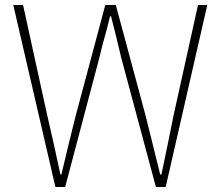

<svg xmlns="http://www.w3.org/2000/svg" viewBox="-20 -746 882 766"><path d="M201 0 33 -726H72L168 -288Q182 -229 195 -169.5Q208 -110 221 -50H225Q239 -110 253.5 -169.5Q268 -229 283 -288L400 -726H442L560 -288Q575 -229 589.5 -169.5Q604 -110 619 -50H624Q637 -110 649 -169.5Q661 -229 673 -288L770 -726H807L641 0H602L463 -518Q453 -562 443.5 -600Q434 -638 423 -681H419Q409 -638 398 -600Q387 -562 377 -518L240 0Z"/></svg>

Font: Noto Sans TC Thin
Style: Regular
Weight: 100
Designer: Ryoko NISHIZUKA 西塚涼子 (kana, bopomofo & ideographs); Paul D. Hunt (Latin, Greek & Cyrillic); Sandoll Communications 산돌커뮤니
Foundry: Adobe
Version: Version 2.004-H2;hotconv 1.0.118;makeotfexe 2.5.65603